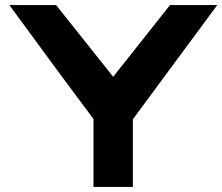

<svg xmlns="http://www.w3.org/2000/svg" viewBox="-20 -740 880 760"><path d="M653 -720H840L506 -268V0H350V-269L219 -445L17 -720H202L428 -436Z"/></svg>

Font: Orbitron
Style: Black
Weight: 900
Designer: Matt McInerney
Foundry: Matt McInerney
Version: 1.000